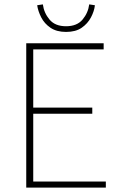

<svg xmlns="http://www.w3.org/2000/svg" viewBox="-20 -858 550 878"><path d="M100 0V-660H454V-632H132V-366H402V-338H132V-28H464V0ZM282 -712Q239 -712 211 -731Q183 -750 168.5 -778.5Q154 -807 150 -834L176 -838Q181 -799 206.5 -768.5Q232 -738 282 -738Q332 -738 357.5 -768.5Q383 -799 388 -838L414 -834Q411 -807 396 -778.5Q381 -750 353.5 -731Q326 -712 282 -712Z"/></svg>

Font: Assistant ExtraLight ExtraLight
Style: Regular
Weight: 250
Version: Version 3.000